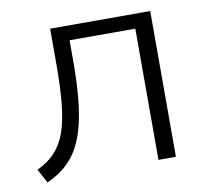

<svg xmlns="http://www.w3.org/2000/svg" viewBox="-63 -570 703 650"><g transform="rotate(-10 288.5 -245.5)"><path d="M24 -38 50 10C166 -42 207 -139 207 -383V-451H433V0H493V-501H149V-385C149 -162 122 -85 24 -38Z"/></g></svg>

Font: Poppy and Pepper Light
Style: Regular
Weight: 300
Designer: Thy Ha
Foundry: Thy Ha
Version: Version 0.001;Glyphs 3.2 (3227)